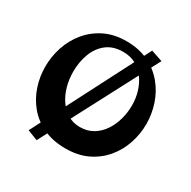

<svg xmlns="http://www.w3.org/2000/svg" viewBox="-184 -965 1192 1200"><g transform="rotate(30 412.5 -365.0)"><path d="M232 58 158 29 578 -788 661 -760ZM413 13Q322 13 253.5 -19Q185 -51 139.5 -105.5Q94 -160 71.5 -228Q49 -296 49 -368Q49 -441 72 -510.5Q95 -580 141 -636Q187 -692 254.5 -725.5Q322 -759 411 -759Q501 -759 569.5 -726Q638 -693 684 -637.5Q730 -582 753 -513Q776 -444 776 -372Q776 -300 753 -231Q730 -162 684 -107Q638 -52 570.5 -19.5Q503 13 413 13ZM424 -148Q478 -148 518.5 -172.5Q559 -197 586 -237.5Q613 -278 626.5 -327.5Q640 -377 640 -428Q640 -480 625.5 -527Q611 -574 584 -611Q557 -648 517.5 -669.5Q478 -691 426 -691Q354 -691 307.5 -654.5Q261 -618 238.5 -558Q216 -498 216 -428Q216 -373 230 -323Q244 -273 270.5 -234Q297 -195 336 -171.5Q375 -148 424 -148Z"/></g></svg>

Font: Marhey Medium
Style: Regular
Weight: 500
Designer: Nur Syamsi & Bustanul Arifin
Foundry: Namelatype
Version: Version 1.000